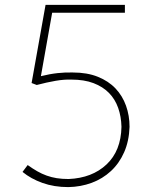

<svg xmlns="http://www.w3.org/2000/svg" viewBox="-20 -751 620 784"><path d="M147 -440 193 -699H490V-731H166L109 -412L130 -404Q172 -415 207 -421Q242 -427 271 -426Q324 -426 362 -411.5Q400 -397 425 -371.5Q450 -346 462.5 -310.5Q475 -275 476 -233Q474 -135 415 -79.5Q356 -24 260 -20Q233 -20 211.5 -23.5Q190 -27 170.5 -34Q151 -41 132.5 -51.5Q114 -62 93 -77L72 -49Q106 -21 153.5 -4Q201 13 259 13Q310 12 354.5 -4.5Q399 -21 433 -52.5Q467 -84 487 -129.5Q507 -175 509 -233Q509 -279 494.5 -319.5Q480 -360 451.5 -390Q423 -420 379.5 -437.5Q336 -455 277 -455Q248 -456 215.5 -452.5Q183 -449 147 -440Z"/></svg>

Font: Spoqa Han Sans Neo Thin
Style: Regular
Weight: 100
Designer: [Spoqa Han Sans Neo] Dong-huui Kim  Younghwa Kang  Yujin Lee  [Noto Sans] Ryoko NISHIZUKA  (kana & ideographs); Paul D. 
Foundry: Spoqa (http://www.spoqa-han-sans.com)
Version: Version 1.100;hotconv 1.0.109;makeotfexe 2.5.65596